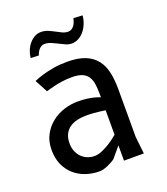

<svg xmlns="http://www.w3.org/2000/svg" viewBox="-139 -848 828 954"><g transform="rotate(-20 275.0 -371.0)"><path d="M460 0H355V-81L308 -25Q299.5 -18.5 288.5 -12.5Q277.5 -6.5 266.2 -1.8Q255 3 243.8 5.8Q232.5 8.5 223 8.5Q185.5 8.5 151.2 -3.2Q117 -15 91.2 -37.8Q65.5 -60.5 50.2 -94.2Q35 -128 35 -172Q35 -218.5 53.8 -252.8Q72.5 -287 101.8 -309.8Q131 -332.5 167 -343.8Q203 -355 237.5 -355Q266 -355 287.8 -352Q309.5 -349 324.5 -345Q342 -340.5 355 -335V-352.5Q355 -382 351.5 -405.5Q348 -429 337.2 -445.2Q326.5 -461.5 306.2 -470Q286 -478.5 252.5 -478.5Q225.5 -478.5 200.5 -474.8Q175.5 -471 156 -466.5Q133 -461 113.5 -455L77.5 -522Q99.5 -532 127.5 -540Q151.5 -547 184.5 -552.8Q217.5 -558.5 257.5 -558.5Q315 -558.5 352.5 -543Q390 -527.5 411.5 -499.5Q433 -471.5 441.5 -432.2Q450 -393 450 -345V-90ZM355 -266.5Q341 -268.5 325 -270.5Q311.5 -272 294 -273.5Q276.5 -275 257.5 -275Q229.5 -275 206.2 -269.5Q183 -264 166 -251.8Q149 -239.5 139.5 -220Q130 -200.5 130 -172.5Q130 -150 137.5 -131.5Q145 -113 158 -99.5Q171 -86 188.8 -78.8Q206.5 -71.5 227 -71.5Q236.5 -71.5 247.2 -74.2Q258 -77 268.8 -81.5Q279.5 -86 290.2 -92Q301 -98 310.5 -104Q333 -118.5 355 -137ZM93.5 -637.5Q95.5 -657.5 103.2 -676.5Q111 -695.5 123.2 -710Q135.5 -724.5 151 -733.2Q166.5 -742 184.5 -742Q204 -742 221 -735Q238 -728 253.5 -719.5Q269 -711 284 -704Q299 -697 314.5 -697Q325 -697 333 -702.2Q341 -707.5 346.5 -715.2Q352 -723 355.5 -732.5Q359 -742 360.5 -751L408.5 -749Q407 -727 398.8 -706.5Q390.5 -686 377.8 -670.2Q365 -654.5 347.8 -645Q330.5 -635.5 311 -635.5Q295 -635.5 279.5 -642.5Q264 -649.5 248 -657.8Q232 -666 215.5 -673Q199 -680 181.5 -680Q172.5 -680 165.2 -676Q158 -672 152.2 -665.5Q146.5 -659 142.5 -651.2Q138.5 -643.5 136.5 -636Z"/></g></svg>

Font: B612
Style: Regular
Weight: 400
Designer: Nicolas Chauveau, Thomas Paillot, Jonathan Favre-Lamarine, Jean-Luc Vinot
Foundry: AIRBUS
Version: Version 1.008